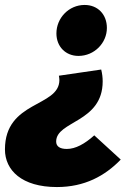

<svg xmlns="http://www.w3.org/2000/svg" viewBox="-63 -529 564 776"><path d="M279 -509C215 -509 165 -456 165 -394C165 -340 203 -303 254 -303C319 -303 369 -356 369 -416C369 -471 332 -509 279 -509ZM167 227C279 227 361 182 425 116L318 18C279 53 242 73 207 73C178 73 164 62 164 43C164 -41 352 -33 352 -200C352 -216 350 -232 346 -248L175 -223C176 -218 177 -210 177 -205C176 -95 -43 -123 -43 75C-43 159 25 227 167 227Z"/></svg>

Font: Fira Sans Heavy
Style: Italic
Weight: 900
Italic angle: -8°
Designer: bBox Type GmbH & Carrois Corporate GbR & Edenspiekermann AG
Foundry: bBox Type GmbH & Carrois Corporate GbR & Edenspiekermann AG
Version: Version 4.301;PS 004.301;hotconv 1.0.88;makeotf.lib2.5.64775